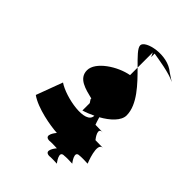

<svg xmlns="http://www.w3.org/2000/svg" viewBox="-204 -731 883 883"><g transform="rotate(45 237.5 -289.0)"><path d="M38 -97C88 -61 188 -44 230 -42C230 -42 188 6 230 8C230 8 238 6 280 8C280 8 238 56 280 58C280 58 288 56 330 58C330 58 288 6 330 8C330 8 338 6 380 8C380 8 338 -44 380 -42C380 -42 388 -44 430 -42C430 -42 388 -143 428 -143C421 -143 394 -144 379 -144C373 -151 342 -193 376 -193C367 -193 343 -194 329 -194C327 -198 322 -214 317 -231C362 -256 400 -291 400 -326C400 -396 333 -464 280 -517V-468C212 -456 124 -399 124 -344C124 -290 182 -278 230 -266V-261L240 -246V-198C258 -203 277 -211 296 -220C296 -158 141 -188 86 -226ZM216 -598C216 -580 245 -552 280 -517V-616L290 -595V-618C319 -613 402 -601 438 -581L400 -606C338 -660 216 -632 216 -598ZM330 -392C330 -392 328 -393 326 -393C327 -393 329 -392 330 -392ZM380 -192C380 -192 378 -193 376 -193C377 -193 379 -192 380 -192ZM380 -342C380 -342 378 -343 376 -343C377 -343 379 -342 380 -342ZM430 -142C430 -142 429 -143 428 -143C429 -143 429 -142 430 -142Z"/></g></svg>

Font: Digital Distortion
Style: Regular
Weight: 400
Version: Version 1